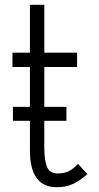

<svg xmlns="http://www.w3.org/2000/svg" viewBox="-20 -770 415 802"><path d="M217 12Q105 12 105 -141V-265.5H34V-323.5H105V-490H32V-550H105V-750H165V-550H302V-490H165V-323.5H257.5V-265.5H165V-156Q165 -101.5 176 -73.5Q187 -45.5 222 -45.5Q249 -45.5 267.5 -55Q286 -64.5 306 -85.5L345 -43Q315 -16 286 -2Q257 12 217 12Z"/></svg>

Font: Junction Light
Style: Regular
Weight: 300
Designer: Caroline Hadilaksono
Foundry: Caroline Hadilaksono, Tyler Finck, The League of Moveable Type
Version: Version 2.000; ttfautohint (v1.8.3)